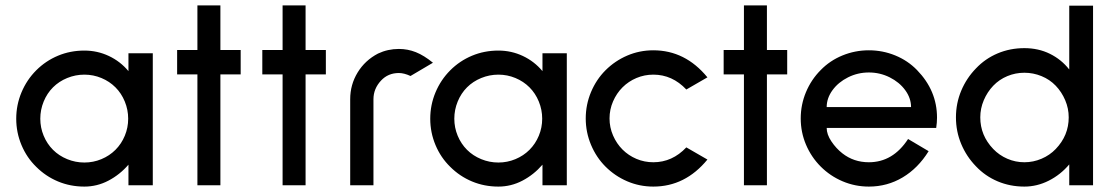

<svg xmlns="http://www.w3.org/2000/svg" viewBox="-20 -685 4112 710"><path d="M455 0V-76Q423 -39 381 -17Q339 5 292 5Q240 5 194.5 -14Q149 -33 114 -68Q79 -102 59.5 -148.5Q40 -195 40 -246Q40 -297 59.5 -343.5Q79 -390 114 -425Q149 -460 194.5 -479Q240 -498 292 -498Q340 -498 382.5 -478Q425 -458 455 -422V-488H545V0ZM176 -362Q154 -340 141.5 -309.5Q129 -279 129 -246Q129 -213 141.5 -183Q154 -153 176 -131Q198 -109 228.5 -96.5Q259 -84 292 -84Q325 -84 355 -96.5Q385 -109 407 -131Q429 -153 441.5 -183Q454 -213 454 -246Q454 -279 441.5 -309.5Q429 -340 407 -362Q385 -384 355 -396.5Q325 -409 292 -409Q259 -409 228.5 -396.5Q198 -384 176 -362Z M795 -410V0H710V-410H635V-500H710V-665H795V-500H870V-410Z M1110 -410V0H1025V-410H950V-500H1025V-665H1110V-500H1185V-410Z M1498 -404Q1474 -415 1455 -415Q1415 -415 1389 -387Q1361 -357 1361 -318V0H1275V-318Q1275 -372 1302.5 -417Q1330 -462 1378 -487Q1414 -504 1455 -504Q1488 -504 1518 -492Q1548 -480 1581 -453Z M1986 0V-76Q1954 -39 1912 -17Q1870 5 1823 5Q1771 5 1725.5 -14Q1680 -33 1645 -68Q1610 -102 1590.5 -148.5Q1571 -195 1571 -246Q1571 -297 1590.5 -343.5Q1610 -390 1645 -425Q1680 -460 1725.5 -479Q1771 -498 1823 -498Q1871 -498 1913.5 -478Q1956 -458 1986 -422V-488H2076V0ZM1707 -362Q1685 -340 1672.5 -309.5Q1660 -279 1660 -246Q1660 -213 1672.5 -183Q1685 -153 1707 -131Q1729 -109 1759.5 -96.5Q1790 -84 1823 -84Q1856 -84 1886 -96.5Q1916 -109 1938 -131Q1960 -153 1972.5 -183Q1985 -213 1985 -246Q1985 -279 1972.5 -309.5Q1960 -340 1938 -362Q1916 -384 1886 -396.5Q1856 -409 1823 -409Q1790 -409 1759.5 -396.5Q1729 -384 1707 -362Z M2219 -69Q2185 -103 2165.5 -149.5Q2146 -196 2146 -247Q2146 -298 2165.5 -344.5Q2185 -391 2219 -425Q2254 -460 2299.5 -479.5Q2345 -499 2396 -499Q2514 -499 2596 -399L2518 -354Q2466 -409 2396 -409Q2363 -409 2333.5 -396.5Q2304 -384 2282 -362Q2260 -340 2247 -310Q2234 -280 2234 -247Q2234 -214 2247 -184Q2260 -154 2282 -132Q2304 -110 2333.5 -97.5Q2363 -85 2396 -85Q2466 -85 2518 -140L2596 -95Q2514 5 2396 5Q2345 5 2299.5 -14.5Q2254 -34 2219 -69Z M2816 -410V0H2731V-410H2656V-500H2731V-665H2816V-500H2891V-410Z M3037 -212Q3037 -188 3054.5 -162Q3072 -136 3095 -118Q3137 -85 3193 -85Q3282 -85 3338 -171L3414 -126Q3375 -63 3318 -29Q3261 5 3193 5Q3142 5 3096 -14.5Q3050 -34 3015 -69Q2980 -104 2960.5 -150Q2941 -196 2941 -247Q2941 -298 2960.5 -344.5Q2980 -391 3015 -426Q3049 -461 3095.5 -480Q3142 -499 3193 -499Q3244 -499 3290.5 -480Q3337 -461 3371 -426Q3445 -350 3445 -250Q3445 -232 3442 -212ZM3037 -289H3349Q3349 -322 3327.5 -351.5Q3306 -381 3270 -399Q3234 -417 3193 -417Q3152 -417 3116 -399Q3080 -381 3058.5 -351.5Q3037 -322 3037 -289Z M3934 0V-77Q3902 -39 3858.5 -17Q3815 5 3768 5Q3715 5 3669 -14.5Q3623 -34 3589 -70Q3554 -106 3534.5 -152.5Q3515 -199 3515 -251Q3515 -303 3534.5 -349.5Q3554 -396 3589 -432Q3623 -468 3669 -487.5Q3715 -507 3768 -507Q3820 -507 3862.5 -486Q3905 -465 3934 -428V-664H4022V0ZM3653 -368Q3631 -345 3618 -314.5Q3605 -284 3605 -251Q3605 -184 3653 -134Q3675 -111 3705 -98Q3735 -85 3768 -85Q3801 -85 3831.5 -98Q3862 -111 3884 -134Q3932 -184 3932 -251Q3932 -284 3919 -314.5Q3906 -345 3884 -368Q3862 -391 3831.5 -403.5Q3801 -416 3768 -416Q3735 -416 3705 -403.5Q3675 -391 3653 -368Z"/></svg>

Font: Sulphur Point
Style: Bold
Weight: 700
Designer: Noponies / Dale Sattler
Foundry: Noponies
Version: Version 1.000; ttfautohint (v1.8)